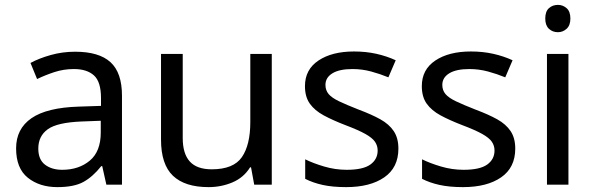

<svg xmlns="http://www.w3.org/2000/svg" viewBox="-20 -757 2435 787"><path d="M288 -545Q386 -545 433 -502Q480 -459 480 -365V0H416L399 -76H395Q360 -32 321.5 -11Q283 10 215 10Q142 10 94 -28.5Q46 -67 46 -149Q46 -229 109 -272.5Q172 -316 303 -320L394 -323V-355Q394 -422 365 -448Q336 -474 283 -474Q241 -474 203 -461.5Q165 -449 132 -433L105 -499Q140 -518 188 -531.5Q236 -545 288 -545ZM314 -259Q214 -255 175.5 -227Q137 -199 137 -148Q137 -103 164.5 -82Q192 -61 235 -61Q303 -61 348 -98.5Q393 -136 393 -214V-262Z M1094 -536V0H1022L1009 -71H1005Q979 -29 933 -9.5Q887 10 835 10Q738 10 689 -36.5Q640 -83 640 -185V-536H729V-191Q729 -127 758 -95Q787 -63 848 -63Q937 -63 971.5 -113Q1006 -163 1006 -257V-536Z M1613 -148Q1613 -70 1555 -30Q1497 10 1399 10Q1343 10 1302.5 1Q1262 -8 1231 -24V-104Q1263 -88 1308.5 -74.5Q1354 -61 1401 -61Q1468 -61 1498 -82.5Q1528 -104 1528 -140Q1528 -160 1517 -176Q1506 -192 1477.5 -208Q1449 -224 1396 -244Q1344 -264 1307 -284Q1270 -304 1250 -332Q1230 -360 1230 -404Q1230 -472 1285.5 -509Q1341 -546 1431 -546Q1480 -546 1522.5 -536.5Q1565 -527 1602 -510L1572 -440Q1538 -454 1501 -464Q1464 -474 1425 -474Q1371 -474 1342.5 -456.5Q1314 -439 1314 -409Q1314 -387 1327 -371.5Q1340 -356 1370.5 -341.5Q1401 -327 1452 -307Q1503 -288 1539 -268Q1575 -248 1594 -219.5Q1613 -191 1613 -148Z M2092 -148Q2092 -70 2034 -30Q1976 10 1878 10Q1822 10 1781.5 1Q1741 -8 1710 -24V-104Q1742 -88 1787.5 -74.5Q1833 -61 1880 -61Q1947 -61 1977 -82.5Q2007 -104 2007 -140Q2007 -160 1996 -176Q1985 -192 1956.5 -208Q1928 -224 1875 -244Q1823 -264 1786 -284Q1749 -304 1729 -332Q1709 -360 1709 -404Q1709 -472 1764.5 -509Q1820 -546 1910 -546Q1959 -546 2001.5 -536.5Q2044 -527 2081 -510L2051 -440Q2017 -454 1980 -464Q1943 -474 1904 -474Q1850 -474 1821.5 -456.5Q1793 -439 1793 -409Q1793 -387 1806 -371.5Q1819 -356 1849.5 -341.5Q1880 -327 1931 -307Q1982 -288 2018 -268Q2054 -248 2073 -219.5Q2092 -191 2092 -148Z M2310 -536V0H2222V-536ZM2267 -737Q2287 -737 2302.5 -723.5Q2318 -710 2318 -681Q2318 -653 2302.5 -639Q2287 -625 2267 -625Q2245 -625 2230 -639Q2215 -653 2215 -681Q2215 -710 2230 -723.5Q2245 -737 2267 -737Z"/></svg>

Font: Noto Sans Tangsa
Style: Regular
Weight: 400
Designer: David Williams
Foundry: Google LLC
Version: Version 1.504